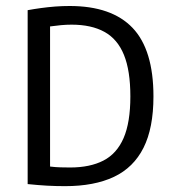

<svg xmlns="http://www.w3.org/2000/svg" viewBox="-20 -622 581 647"><path d="M199.2 5.3Q169.3 5.3 139 3.7Q108.8 2 73.2 -1.7V-587.7Q94.9 -591.7 118.4 -594.9Q141.9 -598.1 166.1 -600Q190.3 -601.8 214.8 -601.8Q356.4 -601.8 426.8 -528Q497.1 -454.1 497.1 -297Q497.1 -190.6 463.6 -124Q430.2 -57.4 363.9 -26Q297.6 5.3 199.2 5.3ZM216.3 -57.6Q283.2 -57.6 328.5 -80.9Q373.7 -104.2 396.5 -156.8Q419.3 -209.4 419.3 -297Q419.3 -383.9 397.7 -437Q376.1 -490.2 332.1 -514.5Q288 -538.9 221.3 -538.9Q203.6 -538.9 185.3 -537.2Q166.9 -535.5 148.7 -532.9V-60.8Q167.6 -58.5 183.6 -58.1Q199.6 -57.6 216.3 -57.6Z"/></svg>

Font: Encode Sans SC Condensed Thin
Style: Regular
Weight: 100
Width: 3
Designer: Multiple Designers
Foundry: Impallari Type
Version: Version 3.002